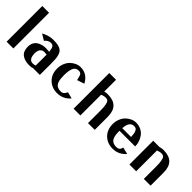

<svg xmlns="http://www.w3.org/2000/svg" viewBox="145 -1581 2512 2512"><g transform="rotate(45 1401.5 -325.0)"><path d="M196.8 -660.2V0H71.8V-660.2Z M323.7 -404.8Q410.6 -450.2 481.4 -450.2Q526.9 -450.2 558.1 -446Q589.4 -441.9 613 -430.2Q636.7 -418.5 650.4 -401.6Q664.1 -384.8 672.6 -355Q681.2 -325.2 683.8 -290.3Q686.5 -255.4 686.5 -202.1V0H563.5Q537.6 9.8 497.6 9.8Q412.6 9.8 363 -28.6Q313.5 -66.9 313.5 -151.9Q313.5 -186.5 325.2 -213.6Q336.9 -240.7 355.2 -257.3Q373.5 -273.9 398.4 -284.9Q423.3 -295.9 447.5 -300Q471.7 -304.2 497.6 -304.2Q525.4 -304.2 558.6 -300.8Q554.2 -355.5 540 -377.7Q525.9 -399.9 496.6 -399.9Q443.8 -399.9 408.7 -353ZM561.5 -47.9V-224.1V-251Q537.6 -253.9 512.7 -253.9Q480 -253.9 459.2 -228Q438.5 -202.1 438.5 -151.9Q438.5 -98.6 457.3 -69.3Q476.1 -40 512.7 -40Q539.1 -40 561.5 -47.9Z M1079.1 -296.9Q1076.7 -306.6 1072.3 -325Q1067.9 -343.3 1065.7 -350.8Q1063.5 -358.4 1058.3 -370.4Q1053.2 -382.3 1047.4 -387.2Q1041.5 -392.1 1031.7 -396Q1022 -399.9 1008.3 -399.9Q955.1 -399.9 933.6 -354.5Q912.1 -309.1 912.1 -220.2Q912.1 -185.1 915 -158.9Q918 -132.8 925.5 -109.6Q933.1 -86.4 946 -71.8Q959 -57.1 979.7 -48.6Q1000.5 -40 1028.3 -40Q1039.1 -40 1047.4 -41Q1055.7 -42 1062.5 -45.7Q1069.3 -49.3 1073.7 -51.8Q1078.1 -54.2 1083.5 -61.3Q1088.9 -68.4 1091.1 -71.8Q1093.3 -75.2 1099.4 -85.4Q1105.5 -95.7 1108.4 -100.1L1198.2 -77.1Q1166.5 -37.1 1119.4 -13.7Q1072.3 9.8 1013.2 9.8Q914.6 9.8 850.8 -53.5Q787.1 -116.7 787.1 -220.2Q787.1 -271 805.2 -314.9Q823.2 -358.9 852.5 -387.9Q881.8 -417 918.7 -433.6Q955.6 -450.2 993.2 -450.2Q1058.6 -450.2 1106 -417.2Q1153.3 -384.3 1179.2 -330.1Z M1436.5 -382.8V0H1311.5V-660.2H1436.5V-442.9Q1470.2 -450.2 1493.7 -450.2Q1599.1 -450.2 1650.9 -398.4Q1702.6 -346.7 1702.6 -240.2V0H1577.6V-228Q1577.6 -296.9 1569.8 -335Q1562 -373 1547.9 -386.5Q1533.7 -399.9 1508.8 -399.9Q1469.7 -399.9 1436.5 -382.8Z M1939.5 -220.2Q1939.5 -185.1 1942.4 -158.9Q1945.3 -132.8 1952.9 -109.6Q1960.4 -86.4 1973.4 -71.8Q1986.3 -57.1 2007.1 -48.6Q2027.8 -40 2055.7 -40Q2091.8 -40 2108.4 -54.9Q2125 -69.8 2130.4 -100.1L2225.6 -77.1Q2193.8 -37.1 2146.7 -13.7Q2099.6 9.8 2040.5 9.8Q1941.9 9.8 1878.2 -53.5Q1814.5 -116.7 1814.5 -220.2Q1814.5 -271 1832.5 -314.9Q1850.6 -358.9 1879.9 -387.9Q1909.2 -417 1946 -433.6Q1982.9 -450.2 2020.5 -450.2Q2070.8 -450.2 2111.8 -429.9Q2152.8 -409.7 2178 -376.2Q2203.1 -342.8 2216.8 -302.5Q2230.5 -262.2 2230.5 -220.2ZM1941.4 -270H2104.5Q2103.5 -300.8 2100.1 -322.3Q2096.7 -343.8 2089.4 -362.5Q2082 -381.3 2068.6 -390.6Q2055.2 -399.9 2035.6 -399.9Q1990.2 -399.9 1968 -366.9Q1945.8 -334 1941.4 -270Z M2460.4 -439.9Q2494.1 -450.2 2526.4 -450.2Q2631.8 -450.2 2683.6 -398.4Q2735.4 -346.7 2735.4 -240.2V0H2610.4V-228Q2610.4 -296.9 2602.5 -335Q2594.7 -373 2580.6 -386.5Q2566.4 -399.9 2541.5 -399.9Q2502.4 -399.9 2469.2 -382.8V0H2344.2V-439.9Z"/></g></svg>

Font: Pfennig
Style: Bold
Weight: 700
Version: Version 20120410 ; ttfautohint (v0.8)